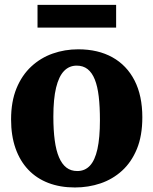

<svg xmlns="http://www.w3.org/2000/svg" viewBox="-20 -776 644 806"><path d="M26.5 -274.5Q26.5 -349.5 49.2 -405Q72 -460.5 111.5 -497Q151 -533.5 201.5 -551.2Q252 -569 308.5 -569Q391.5 -569 451.8 -535.5Q512 -502 544.8 -438.2Q577.5 -374.5 577.5 -283.5Q577.5 -206.5 554.8 -151Q532 -95.5 492.5 -59.5Q453 -23.5 402 -6.2Q351 11 294.5 11Q232.5 11 183 -8Q133.5 -27 98.8 -63.5Q64 -100 45.2 -153.2Q26.5 -206.5 26.5 -274.5ZM304.5 -58Q336.5 -58 357.5 -80.5Q378.5 -103 389 -150.2Q399.5 -197.5 399.5 -271.5Q399.5 -328 394.5 -370.8Q389.5 -413.5 378 -442.2Q366.5 -471 347.8 -485.8Q329 -500.5 302 -500.5Q270.5 -500.5 248.8 -478Q227 -455.5 215.5 -408.2Q204 -361 204 -286.5Q204 -229.5 209.8 -186.8Q215.5 -144 227.8 -115.5Q240 -87 258.8 -72.5Q277.5 -58 304.5 -58ZM467.5 -755.5V-660H137.5V-755.5Z"/></svg>

Font: Merriweather 20pt Black
Style: Regular
Weight: 900
Version: Version 2.100